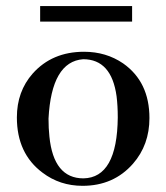

<svg xmlns="http://www.w3.org/2000/svg" viewBox="-20 -598 544 628"><path d="M138.7 -210Q148.4 -396.5 252 -404.3Q344.7 -404.3 361.3 -283.2Q365.2 -252 365.2 -213.9Q363.3 -16.6 252.9 -14.6Q155.3 -14.6 141.6 -151.4Q138.7 -177.7 138.7 -210ZM254.9 -428.7Q150.4 -428.7 86.9 -357.4Q35.2 -298.8 35.2 -213.9Q35.2 -95.7 119.1 -33.2Q175.8 9.8 250 9.8Q351.6 9.8 415 -62.5Q468.8 -124 468.8 -211.9Q468.8 -330.1 382.8 -390.6Q327.1 -428.7 254.9 -428.7ZM111.3 -527.3H412.1V-578.1H111.3Z"/></svg>

Font: Abhaya Libre SemiBold
Style: Regular
Weight: 600
Designer: Pushpananda Ekanayake, Sol Matas, Pathum Egodawatta
Foundry: Mooniak
Version: Version 1.050 ; ttfautohint (v1.6)